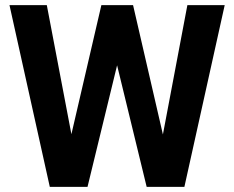

<svg xmlns="http://www.w3.org/2000/svg" viewBox="-20 -731 915 751"><path d="M617.2 -205.1 712.9 -710.9H858.9L701.2 0H553.7L438 -475.6L322.3 0H174.8L17.1 -710.9H163.1L259.3 -206.1L376.5 -710.9H500.5Z"/></svg>

Font: Vazir
Style: Bold
Weight: 700
Designer: Saber Rastikerdar
Foundry: Saber Rastikerdar
Version: Version 30.0.0